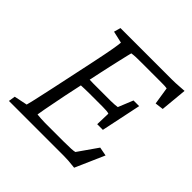

<svg xmlns="http://www.w3.org/2000/svg" viewBox="-156 -708 844 844"><g transform="rotate(45 266.0 -286.0)"><path d="M420.9 4.9Q397.5 2 380.9 1Q364.3 0 350.6 0H10.7L15.6 -31.2L77.1 -43.9Q80.1 -53.7 83.5 -68.8Q86.9 -84 92.8 -110.4Q98.6 -136.7 108.4 -181.6L151.4 -383.8Q166 -453.1 171.4 -484.9Q176.8 -516.6 177.7 -529.3L122.1 -542L130.9 -573.2H452.1Q462.9 -573.2 473.6 -573.7Q484.4 -574.2 497.6 -575.2Q510.7 -576.2 525.4 -577.1L513.7 -453.1L474.6 -448.2L461.9 -529.3Q458 -530.3 448.7 -530.8Q439.5 -531.2 428.7 -531.2H300.8Q282.2 -531.2 269.5 -530.8Q256.8 -530.3 243.2 -528.3Q242.2 -526.4 238.3 -508.8Q234.4 -491.2 228.5 -466.8Q222.7 -442.4 217.3 -417.5Q211.9 -392.6 208 -375L168.9 -191.4Q165 -172.9 159.2 -142.1Q153.3 -111.3 147.9 -84Q142.6 -56.6 141.6 -46.9Q152.3 -45.9 165 -44.9Q177.7 -43.9 191.4 -43.9H306.6Q335.9 -43.9 353 -44.9Q370.1 -45.9 376 -47.9L439.5 -138.7L480.5 -130.9ZM357.4 -202.1 359.4 -269.5Q354.5 -271.5 344.7 -272.5Q335 -273.4 320.3 -273.4H236.3Q225.6 -273.4 210 -272.9Q194.3 -272.5 174.8 -271.5L185.5 -317.4Q204.1 -316.4 218.8 -316.4Q233.4 -316.4 244.1 -316.4H327.1Q341.8 -316.4 351.6 -317.4Q361.3 -318.4 368.2 -319.3L396.5 -388.7H431.6L392.6 -202.1Z"/></g></svg>

Font: Crimson Pro ExtraLight
Style: Italic
Weight: 250
Italic angle: -12°
Designer: Jacques Le Bailly
Foundry: Baron von Fonthausen
Version: Version 1.003